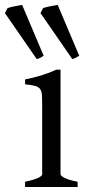

<svg xmlns="http://www.w3.org/2000/svg" viewBox="-66 -747 357 767"><path d="M34.2 0V-21Q67.4 -27.8 85 -35.9Q102.5 -43.9 102.5 -50.8V-327.1Q102.5 -352.1 101.6 -367.4Q100.6 -382.8 94.2 -391.4Q87.9 -399.9 74 -403.8Q60.1 -407.7 34.2 -410.2V-429.7Q49.3 -432.6 66.2 -436.8Q83 -440.9 99.6 -446Q116.2 -451.2 131.3 -457Q146.5 -462.9 159.2 -468.8H175.8V-50.8Q175.8 -44.9 192.1 -36.4Q208.5 -27.8 244.1 -21V0ZM95.7 -694.8 106.4 -714.8Q111.3 -716.8 118.9 -718.5Q126.5 -720.2 134.5 -721.9Q142.6 -723.6 150.6 -724.9Q158.7 -726.1 164.6 -727.1L250.5 -524.4Q240.7 -518.6 235.8 -515.9Q231 -513.2 222.7 -511.2ZM-46.4 -694.8 -35.6 -714.8Q-30.3 -716.8 -22.9 -718.5Q-15.6 -720.2 -7.6 -721.9Q0.5 -723.6 8.5 -724.9Q16.6 -726.1 22.5 -727.1L108.4 -524.4Q99.6 -518.6 94.7 -515.9Q89.8 -513.2 80.6 -511.2Z"/></svg>

Font: Gentium
Style: Regular
Weight: 400
Designer: J. Victor Gaultney
Version: Version 1.03; 2011; OFL 1.1 release